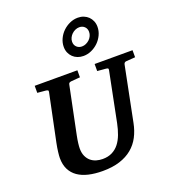

<svg xmlns="http://www.w3.org/2000/svg" viewBox="-175 -1129 1142 1276"><g transform="rotate(-20 395.5 -491.5)"><path d="M725.1 -616.2Q718.3 -615.2 714.4 -611.1Q710.4 -606.9 709 -600.1L631.8 -214.8Q621.6 -162.6 599.4 -120.1Q577.1 -77.6 540.8 -47.4Q504.4 -17.1 452.6 -0.5Q400.9 16.1 332 16.1Q276.4 16.1 231.9 5.6Q187.5 -4.9 156.5 -26.6Q125.5 -48.3 108.6 -82Q91.8 -115.7 91.8 -162.1Q91.8 -176.3 95 -203.9Q98.1 -231.4 105 -265.1L174.8 -601.1Q176.3 -609.9 170.9 -612.5Q165.5 -615.2 154.8 -616.2Q146.5 -616.7 137.2 -617.7Q128.9 -618.7 118.9 -619.4Q108.9 -620.1 99.1 -621.1V-670.9H400.9V-621.1Q389.2 -620.1 378.2 -619.4Q367.2 -618.7 358.4 -617.7Q348.1 -616.7 338.9 -616.2Q330.1 -615.2 324.7 -612.1Q319.3 -608.9 317.9 -600.1L249 -265.1Q243.2 -236.3 240.5 -213.4Q237.8 -190.4 237.8 -176.8Q237.8 -145 248 -122.6Q258.3 -100.1 275.1 -85.9Q292 -71.8 313.7 -65.4Q335.4 -59.1 357.9 -59.1Q397 -59.1 425.5 -73.5Q454.1 -87.9 474.1 -113.3Q494.1 -138.7 507.3 -173.8Q520.5 -209 528.8 -250L599.1 -601.1Q600.6 -609.9 596.4 -612.5Q592.3 -615.2 580.1 -616.2Q570.8 -616.7 561.5 -617.7Q553.2 -618.7 543 -619.4Q532.7 -620.1 522.9 -621.1V-670.9H791V-621.1ZM561.5 -884.3Q561.5 -907.2 546.9 -921.4Q532.2 -935.5 509.8 -935.5Q495.1 -935.5 481.2 -929.2Q467.3 -922.9 456.5 -912.6Q445.8 -902.3 439.2 -888.7Q432.6 -875 432.6 -860.4Q432.6 -837.4 447.5 -823.2Q462.4 -809.1 484.4 -809.1Q499.5 -809.1 513.4 -815.4Q527.3 -821.8 538.1 -832Q548.8 -842.3 555.2 -856Q561.5 -869.6 561.5 -884.3ZM625.5 -897.5Q625.5 -867.2 612.5 -839.8Q599.6 -812.5 578.4 -791.7Q557.1 -771 529.5 -758.5Q502 -746.1 472.7 -746.1Q450.7 -746.1 431.6 -753.4Q412.6 -760.7 398.7 -774.2Q384.8 -787.6 376.7 -806.2Q368.7 -824.7 368.7 -847.2Q368.7 -877 381.6 -904.5Q394.5 -932.1 416 -952.9Q437.5 -973.6 465.1 -986.1Q492.7 -998.5 522.5 -998.5Q544.4 -998.5 563.5 -991Q582.5 -983.4 596.2 -970Q609.9 -956.5 617.7 -938Q625.5 -919.4 625.5 -897.5Z"/></g></svg>

Font: Charis SIL Phon
Style: Bold Italic
Weight: 700
Italic angle: -11°
Foundry: SIL International
Version: Version 5.000